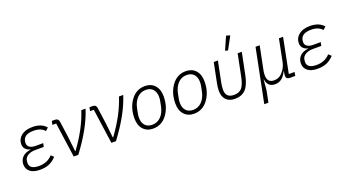

<svg xmlns="http://www.w3.org/2000/svg" viewBox="-65 -1485 4334 2400"><g transform="rotate(-20 2102.5 -284.5)"><path d="M407 -113 442 -80Q396 -31 345 -9.5Q294 12 223 12Q137 12 92 -24.5Q47 -61 47 -120Q47 -180 86 -219Q125 -258 196 -265L197 -268Q155 -278 132 -304Q109 -330 109 -368Q109 -436 163 -480Q217 -524 313 -524Q432 -524 494 -452L456 -418Q409 -475 309 -475Q184 -475 167 -391Q164 -379 164 -363Q164 -328 192 -308Q220 -288 271 -288H372L362 -241H252Q192 -241 152.5 -218Q113 -195 105 -154Q102 -140 102 -122Q102 -37 226 -37Q339 -37 407 -113Z M734 0H673L608 -463H558L568 -512H609Q655 -512 661 -469L691 -252L713 -56H717Q891 -293 960 -512H1017Q942 -276 734 0Z M1235 0H1174L1109 -463H1059L1069 -512H1110Q1156 -512 1162 -469L1192 -252L1214 -56H1218Q1392 -293 1461 -512H1518Q1443 -276 1235 0Z M1727 12Q1646 12 1597.5 -41.5Q1549 -95 1549 -188Q1549 -327 1620.5 -425.5Q1692 -524 1809 -524Q1890 -524 1938.5 -470.5Q1987 -417 1987 -324Q1987 -185 1915.5 -86.5Q1844 12 1727 12ZM1734 -37Q1801 -37 1849 -85.5Q1897 -134 1914 -221L1926 -282Q1931 -305 1931 -338Q1931 -399 1898 -437Q1865 -475 1802 -475Q1735 -475 1687 -426.5Q1639 -378 1622 -291L1610 -230Q1605 -208 1605 -174Q1605 -113 1638 -75Q1671 -37 1734 -37Z M2271 12Q2190 12 2141.5 -41.5Q2093 -95 2093 -188Q2093 -327 2164.5 -425.5Q2236 -524 2353 -524Q2434 -524 2482.5 -470.5Q2531 -417 2531 -324Q2531 -185 2459.5 -86.5Q2388 12 2271 12ZM2278 -37Q2345 -37 2393 -85.5Q2441 -134 2458 -221L2470 -282Q2475 -305 2475 -338Q2475 -399 2442 -437Q2409 -475 2346 -475Q2279 -475 2231 -426.5Q2183 -378 2166 -291L2154 -230Q2149 -208 2149 -174Q2149 -113 2182 -75Q2215 -37 2278 -37Z M3030 -754 2939 -586 2903 -596 2979 -769ZM2777 -512 2722 -238Q2712 -188 2712 -145Q2712 -38 2822 -38Q2889 -38 2925 -78Q2961 -118 2983 -229L3040 -512H3095L3037 -225Q3012 -98 2959.5 -43Q2907 12 2815 12Q2741 12 2699.5 -31Q2658 -74 2658 -150Q2658 -193 2669 -248L2722 -512Z M3190 200H3135L3278 -512H3333L3269 -193Q3264 -168 3264 -136Q3264 -38 3355 -38Q3421 -38 3464 -87Q3515 -142 3530 -215L3589 -512H3644L3552 -49H3629L3620 0H3548Q3498 0 3498 -47Q3498 -60 3503 -83L3507 -105H3504Q3474 -45 3437.5 -16.5Q3401 12 3349 12Q3251 12 3236 -93H3233L3221 47Z M4099 -113 4134 -80Q4088 -31 4037 -9.5Q3986 12 3915 12Q3829 12 3784 -24.5Q3739 -61 3739 -120Q3739 -180 3778 -219Q3817 -258 3888 -265L3889 -268Q3847 -278 3824 -304Q3801 -330 3801 -368Q3801 -436 3855 -480Q3909 -524 4005 -524Q4124 -524 4186 -452L4148 -418Q4101 -475 4001 -475Q3876 -475 3859 -391Q3856 -379 3856 -363Q3856 -328 3884 -308Q3912 -288 3963 -288H4064L4054 -241H3944Q3884 -241 3844.5 -218Q3805 -195 3797 -154Q3794 -140 3794 -122Q3794 -37 3918 -37Q4031 -37 4099 -113Z"/></g></svg>

Font: IBM Plex Sans Light
Style: Italic
Weight: 300
Italic angle: -11.31°
Designer: Mike Abbink, Paul van der Laan, Pieter van Rosmalen
Foundry: Bold Monday
Version: Version 3.0